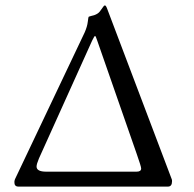

<svg xmlns="http://www.w3.org/2000/svg" viewBox="-20 -690 716 710"><path d="M320.8 -540 124 -104Q115.2 -83 115.2 -74.2Q115.2 -55.2 150.9 -55.2H484.9Q502 -55.2 502 -66.9Q502 -74.2 485.8 -120.1L339.8 -539.1Q334 -557.1 331.5 -557.1Q329.1 -557.1 320.8 -540ZM377 -655.8 615.2 -26.9Q616.2 -24.9 616.2 -20Q616.2 0 601.1 0H47.9Q32.7 0 33.2 -17.1Q33.2 -21 35.2 -26.9L293 -569.8Q302.7 -591.8 304.7 -609.9Q306.6 -627.9 308.6 -628.4Q311 -628.9 316.9 -630.9L328.1 -633.8Q342.3 -638.7 349.1 -647.5Q356 -656.2 360.4 -663.1Q364.3 -669.9 368.2 -669.9Q372.1 -669.9 377 -655.8Z"/></svg>

Font: EBGaramond
Style: Regular
Weight: 400
Version: Version 000.012g